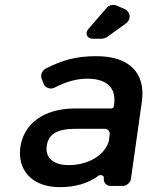

<svg xmlns="http://www.w3.org/2000/svg" viewBox="-20 -768 626 793"><path d="M422 -615 500 -671C523 -688 520 -719 494 -731L462 -745C449 -751 430 -747 421 -736L344 -647C330 -630 340 -608 362 -608H401C405 -608 419 -612 422 -615ZM437 0H487C503 0 519 -14 521 -30L566 -349C582 -466 515 -536 378 -536C290 -536 235 -518 169 -485C153 -476 145 -456 153 -440L161 -420C168 -404 190 -398 205 -406C253 -431 298 -443 340 -443C424 -443 461 -403 451 -336L450 -328C450 -324 445 -320 441 -320H288C160 -319 78 -257 64 -160C51 -66 112 5 227 5C291 5 346 -11 388 -43C396 -48 410 -43 409 -33C406 -15 419 0 437 0ZM264 -86C200 -86 166 -117 173 -165C180 -216 218 -236 293 -236H412C426 -236 435 -225 433 -212L430 -189L429 -183C412 -127 344 -86 264 -86Z"/></svg>

Font: Trueno
Style: RoundIt
Weight: 400
Designer: Julieta Ulanovsky, Jasper
Foundry: Julieta Ulanovsky, Cannot Into Space Fonts
Version: Version 3.001